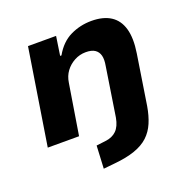

<svg xmlns="http://www.w3.org/2000/svg" viewBox="-126 -637 935 951"><g transform="rotate(-20 341.0 -161.5)"><path d="M262 193 268 73 317 67Q353 63 375 41.5Q397 20 405 -24L445 -282Q451 -315 445.5 -336Q440 -357 423 -368.5Q406 -380 375 -380Q343 -380 315 -365Q287 -350 268.5 -325Q250 -300 245 -266L202 0H37L117 -506H265L250 -406H257Q291 -466 343 -491Q395 -516 454 -516Q516 -516 555 -491Q594 -466 608.5 -415.5Q623 -365 611 -288L570 -25Q562 23 546 60.5Q530 98 502 124Q474 150 429.5 165.5Q385 181 321 187Z"/></g></svg>

Font: Nunito Sans 6pt ExtraBold
Style: Italic
Weight: 800
Italic angle: -9°
Version: Version 3.101;gftools[0.9.27]